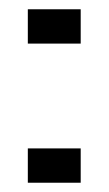

<svg xmlns="http://www.w3.org/2000/svg" viewBox="-20 -394 234 414"><path d="M40 -300V-374H154V-300ZM40 0V-74H154V0Z"/></svg>

Font: Big Shoulders Text SC Thin
Style: Regular
Weight: 100
Designer: Patric King
Foundry: XO Type Co
Version: Version 2.002